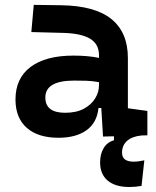

<svg xmlns="http://www.w3.org/2000/svg" viewBox="-20 -542 626 769"><path d="M498 207Q441.9 207 411.4 181.4Q380.9 155.8 380.9 108.4Q380.9 74.7 395.3 51Q409.7 27.3 436.5 19.5V3.9L392.6 4.9L385.7 -109.4H374.5Q368.2 -49.8 325.9 -20Q283.7 9.8 214.4 9.8Q132.3 9.8 87.2 -30Q42 -69.8 42 -143.6Q42 -228.5 102.5 -273.9Q163.1 -319.3 273.9 -319.3Q333 -319.3 376.5 -310.1V-320.3Q376.5 -365.7 340.8 -387Q305.2 -408.2 234.4 -410.2L105.5 -413.6L115.2 -522.5L224.6 -521Q360.4 -519 426.3 -465.6Q492.2 -412.1 492.2 -309.6V-108.4L570.3 -97.7V0L547.9 0.5Q510.3 3.9 489.5 21.7Q468.8 39.6 468.8 69.8Q468.8 105.5 515.6 105.5Q533.7 105.5 558.1 100.1L546.9 202.6Q522 207 498 207ZM376.5 -212.9Q350.1 -217.8 326.4 -218.5Q302.7 -219.2 276.9 -219.2Q161.6 -219.2 161.6 -151.4Q161.6 -90.3 240.7 -90.3Q286.1 -90.3 316.2 -106.7Q346.2 -123 361.3 -148.2Q376.5 -173.3 376.5 -200.2Z"/></svg>

Font: Cascadia Code SemiBold
Style: Regular
Weight: 600
Monospace: yes
Designer: Aaron Bell
Foundry: Saja Typeworks
Version: Version 2404.023; ttfautohint (v1.8.4)